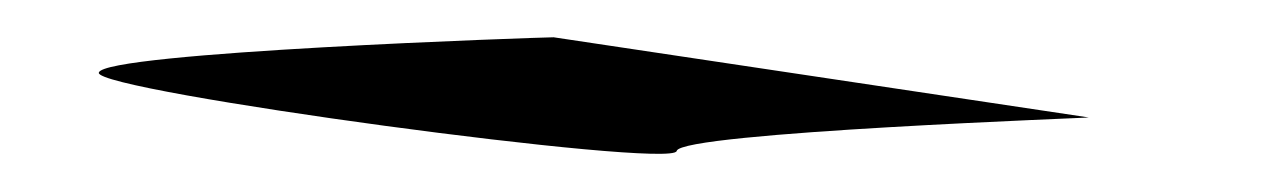

<svg xmlns="http://www.w3.org/2000/svg" viewBox="-20 17 681 103"><path d="M33 56C31 66 341 108 343 98C345 88 571 80 564 80L277 37C271 37 35 45 33 56Z"/></svg>

Font: Ampere
Style: CndIta
Weight: 400
Version: Version 1